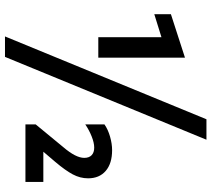

<svg xmlns="http://www.w3.org/2000/svg" viewBox="-58 -690 828 751"><g transform="rotate(90 355.5 -314.0)"><path d="M205 -624V-285H125V-532L35 -504V-569ZM446 -708H526L202 80H122ZM691 -70V0H466V-40L555 -148Q597 -197 597 -230Q597 -249 586.5 -259Q576 -269 557 -269Q538 -269 513 -259Q488 -249 466 -234V-309Q486 -323 514 -331Q542 -339 567 -339Q619 -339 648 -314Q677 -289 677 -245Q677 -214 661.5 -185Q646 -156 613 -117L573 -70Z"/></g></svg>

Font: Madhuban Bold
Style: Regular
Weight: 700
Designer: jaikishan Patel
Foundry: MagicType
Version: Version 1.000